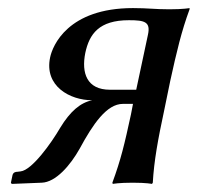

<svg xmlns="http://www.w3.org/2000/svg" viewBox="-20 -452 489 475"><path d="M401 -251C417 -324 429 -375 449 -429V-432C449 -432 434 -429 399 -429C363 -429 346 -432 309 -432C148 -432 110 -339 104 -310C89 -239 153 -204 208 -204C179 -198 154 -177 129 -136C107 -98 59 -31 31 -28L23 -27C19 -27 13 -26 11 -19L7 0L9 3L83 0C118 -1 154 -43 177 -84C210 -145 244 -195 284 -195H309L304 -169C288 -95 279 -57 258 0L259 3C259 3 274 0 308 0C343 0 356 3 356 3L358 0C361 -54 371 -108 386 -178ZM317 -230H252C195 -230 181 -271 191 -321C201 -368 225 -402 299 -402C338 -402 353 -398 346 -366Z"/></svg>

Font: Libertinus Sans
Style: Italic
Weight: 400
Italic angle: -12°
Designer: Philipp H. Poll, Khaled Hosny
Foundry: Caleb Maclennan
Version: Version 7.050;RELEASE